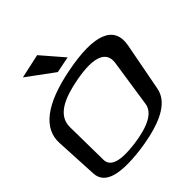

<svg xmlns="http://www.w3.org/2000/svg" viewBox="-304 -1044 1220 1220"><g transform="rotate(-45 306.0 -434.0)"><path d="M677 -516C706 -669 578 -723 302 -669C44 -619 -76 -522 -69 -387L-54 -98C-49 -2 52 31 257 6C295 1 332 -5 366 -13C483 -40 596 -89 615 -191ZM298 -591C472 -623 555 -590 541 -495L493 -175C483 -108 405 -66 263 -47C122 -29 54 -51 53 -114L49 -411C48 -520 160 -565 298 -591ZM352 -735 225 -882 61 -846 242 -713Z"/></g></svg>

Font: Gamestation Warped
Style: Regular
Weight: 400
Designer: Jonas Hecksher
Foundry: Jonas Hecksher, Playtypeª, e-types AS
Version: Version 1.003